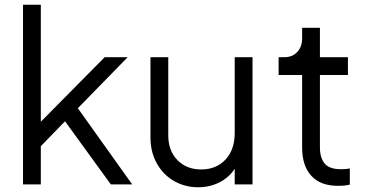

<svg xmlns="http://www.w3.org/2000/svg" viewBox="-20 -777 1549 809"><path d="M77 -757H152V-264L421 -536H518L308 -321L537 0H447L254 -266L152 -161V0H77Z M614 -198V-536H689V-207Q689 -142 727.5 -102.5Q766 -63 828 -63Q891 -63 930 -104.5Q969 -146 969 -217V-536H1044V0H969V-66Q945 -29 904.5 -8.5Q864 12 815 12Q759 12 713 -14.5Q667 -41 640.5 -89Q614 -137 614 -198Z M1253 -156V-461H1154V-536H1179Q1212 -536 1232.5 -558Q1253 -580 1253 -615V-660H1328V-536H1446V-461H1328V-156Q1328 -112 1348 -88Q1368 -64 1416 -64Q1438 -64 1454 -67V1Q1434 6 1403 6Q1331 6 1292 -36Q1253 -78 1253 -156Z"/></svg>

Font: Eudoxus Sans
Style: Regular
Weight: 400
Designer: Stijn de Vries
Foundry: tokotype
Version: Version 2.005